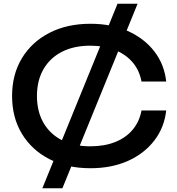

<svg xmlns="http://www.w3.org/2000/svg" viewBox="-20 -892 952 1034"><path d="M613 -872H721L316 122H208ZM875 -297Q865 -205 810.5 -134.5Q756 -64 668 -25Q580 14 467 14Q341 14 246 -35Q151 -84 98 -171.5Q45 -259 45 -375Q45 -491 98 -578.5Q151 -666 246 -715Q341 -764 467 -764Q580 -764 668 -725Q756 -686 810.5 -616Q865 -546 875 -453H742Q731 -513 694.5 -556Q658 -599 600 -622.5Q542 -646 466 -646Q378 -646 313.5 -613Q249 -580 214 -519Q179 -458 179 -375Q179 -292 214 -231Q249 -170 313.5 -137Q378 -104 466 -104Q542 -104 600 -127Q658 -150 694.5 -193.5Q731 -237 742 -297Z"/></svg>

Font: Unbounded
Style: Regular
Weight: 400
Designer: Luke Prowse, Jean-Baptiste Morizot, Fátima Lázaro, Florian Runge
Foundry: NaN
Version: Version 1.701;gftools[0.9.28.dev5+ged2979d]